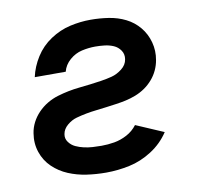

<svg xmlns="http://www.w3.org/2000/svg" viewBox="-66 -607 708 684"><g transform="rotate(-10 288.0 -265.0)"><path d="M265 8Q307 8 349.5 -1Q392 -10 431 -35Q470 -60 495 -98L395 -141Q380 -121 357.5 -109Q335 -97 311.5 -93Q288 -89 265 -89Q249 -89 233 -90Q217 -91 201.5 -94.5Q186 -98 172 -104.5Q158 -111 148.5 -124Q139 -137 142 -153Q145 -171 161 -184.5Q177 -198 195 -203Q213 -208 231.5 -211.5Q250 -215 268.5 -217Q287 -219 305 -221.5Q323 -224 341.5 -226.5Q360 -229 378 -233Q396 -237 414 -244Q432 -251 448 -262Q464 -273 477 -288Q490 -303 498 -320.5Q506 -338 509 -356Q515 -389 506.5 -420.5Q498 -452 478 -476Q458 -500 430 -514Q402 -528 369.5 -533Q337 -538 304 -538Q267 -538 229.5 -529.5Q192 -521 158 -498.5Q124 -476 102.5 -442Q81 -408 73 -371H185Q191 -395 211 -412.5Q231 -430 255.5 -435.5Q280 -441 304 -441Q321 -441 338 -439Q355 -437 370 -430.5Q385 -424 394.5 -410Q404 -396 401 -378Q398 -358 380 -344Q362 -330 342.5 -325Q323 -320 303 -317Q283 -314 263 -311.5Q243 -309 223 -307Q203 -305 183 -301Q163 -297 143 -291Q123 -285 104.5 -274Q86 -263 71 -247.5Q56 -232 46.5 -213.5Q37 -195 34 -175Q28 -139 39 -106.5Q50 -74 74 -51Q98 -28 129 -15Q160 -2 194.5 3Q229 8 265 8Z"/></g></svg>

Font: Iosevka Sparkle Semibold
Style: Italic
Weight: 600
Italic angle: -9°
Designer: Belleve Invis
Foundry: Belleve Invis
Version: Version 4.5.0; ttfautohint (v1.8.3)